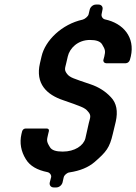

<svg xmlns="http://www.w3.org/2000/svg" viewBox="-20 -753 597 841"><path d="M254 46 259 24C261 14 274 3 285 2C331 -5 367 -20 394 -43C446 -88 460 -106 474 -166L487 -220C497 -265 491 -301 466 -327C442 -353 412 -372 376 -384C340 -396 314 -405 302 -410C289 -415 279 -422 274 -429C260 -447 265 -454 270 -476L277 -506C285 -541 320 -578 374 -578C401 -578 419 -572 427 -559C442 -535 442 -528 437 -506L433 -491C431 -483 437 -476 445 -476H531C539 -476 547 -483 549 -491L553 -506C572 -590 520 -651 440 -668C430 -670 423 -681 425 -691L429 -711C432 -723 424 -733 412 -733H400C388 -733 376 -723 373 -711L368 -690C366 -681 351 -669 342 -667C251 -647 178 -576 162 -506L155 -476C134 -386 185 -338 257 -314C293 -302 319 -292 334 -286C349 -280 359 -273 365 -265C382 -247 374 -236 369 -214C364 -192 359 -169 354 -147C346 -115 307 -89 255 -89C225 -89 207 -95 199 -108C182 -135 185 -139 191 -166L194 -178C196 -185 192 -190 185 -190H92C85 -190 79 -185 77 -178L74 -166C65 -127 72 -90 93 -56C111 -26 143 -8 188 1C198 3 206 14 204 23L198 46C195 58 203 68 215 68H227C239 68 251 58 254 46Z"/></svg>

Font: DIN Rundschrift
Style: BreitKursiv
Weight: 400
Width: 7
Version: Version 1.027